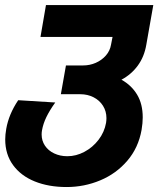

<svg xmlns="http://www.w3.org/2000/svg" viewBox="-26 -570 646 754"><path d="M-5.5 -22.5Q-5.5 -41 -1.5 -64Q8.5 -121.5 45.5 -176.5L191 -167.5Q168.5 -136 156 -110Q143.5 -84 139 -58.5Q137.5 -50.5 137.5 -42Q137.5 -17.5 150.5 2Q163.5 21.5 186.8 32.5Q210 43.5 238.5 43.5Q273 43.5 305.5 26.2Q338 9 361 -21Q384 -51 390.5 -87.5Q392 -97.5 392 -106Q392 -133 378.5 -154.5Q365 -176 341.5 -188Q318 -200 289.5 -200H213L233 -313H300.5Q326.5 -313 350 -323.2Q373.5 -333.5 389.8 -352Q406 -370.5 410 -394.5L416 -425H133L154.5 -550H576L548.5 -394Q540.5 -347 515 -312.2Q489.5 -277.5 451 -257Q490.5 -235 512.5 -198.2Q534.5 -161.5 534.5 -109Q534.5 -86.5 530 -60Q517.5 10.5 474 61.2Q430.5 112 367.8 138.2Q305 164.5 235.5 164.5Q165 164.5 110.5 142.5Q56 120.5 25.2 78.2Q-5.5 36 -5.5 -22.5Z"/></svg>

Font: JuliaMono ExtraBold
Style: Italic
Weight: 800
Italic angle: -9°
Monospace: yes
Designer: cormullion
Foundry: corm
Version: Version 0.057; ttfautohint (v1.8.4)